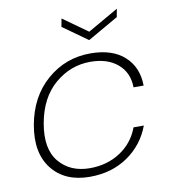

<svg xmlns="http://www.w3.org/2000/svg" viewBox="-83 -802 786 882"><g transform="rotate(-10 310.5 -361.5)"><path d="M365 -550Q467 -550 523.5 -499Q580 -448 581 -362H534Q533 -431 485.5 -471.5Q438 -512 358 -512Q266 -512 193 -450Q120 -388 99 -272Q78 -155 129.5 -93Q181 -31 273 -31Q353 -31 414.5 -71Q476 -111 502 -181H550Q518 -95 443 -43.5Q368 8 266 8Q150 8 90 -68Q30 -144 53 -272Q76 -400 162.5 -475Q249 -550 365 -550ZM378 -649 521 -731 514 -693 371 -611 256 -693 263 -731Z"/></g></svg>

Font: Poppins ExtraLight
Style: Italic
Weight: 275
Italic angle: -10°
Designer: Ninad Kale (Devanagari), Jonny Pinhorn (Latin)
Foundry: Indian Type Foundry
Version: Version 3.200;PS 1.000;hotconv 16.6.54;makeotf.lib2.5.65590